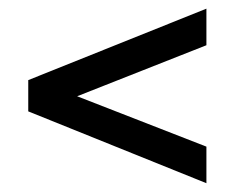

<svg xmlns="http://www.w3.org/2000/svg" viewBox="-20 -496 555 441"><path d="M44.9 -240.2V-312L454.1 -476.1V-392.1L157.2 -274.9L454.1 -159.2V-75.2Z"/></svg>

Font: D-DIN Exp
Style: DINExp-Italic
Weight: 400
Width: 7
Italic angle: -12°
Designer: Charles Nix
Foundry: Datto Inc.
Version: Version 1.00